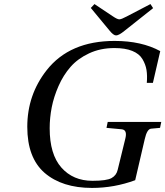

<svg xmlns="http://www.w3.org/2000/svg" viewBox="-20 -908 812 943"><path d="M426 -869 444 -888 534 -828Q556 -813 566 -813Q576 -813 602 -827L719 -888L732 -868L592 -757Q564 -734 550 -734Q537 -734 517 -759ZM114 -285Q114 -442 209 -563Q322 -707 543 -707Q675 -707 767 -657L731 -501H701Q704 -537 699.5 -564.5Q695 -592 679.5 -618Q664 -644 629.5 -658Q595 -672 542 -672Q473 -672 417.5 -646Q362 -620 326.5 -579.5Q291 -539 267.5 -485.5Q244 -432 234 -380.5Q224 -329 224 -278Q224 -150 281.5 -85Q339 -20 434 -20Q504 -20 528 -33.5Q552 -47 558 -74L595 -225Q607 -270 578 -273L503 -280L509 -309H772L766 -280L722 -276Q702 -274 691 -225L644 -23Q541 15 432 15Q285 15 199 -59Q114 -133 114 -285Z"/></svg>

Font: Lingua Franca
Style: Italic
Weight: 400
Italic angle: -13°
Version: Version 1.19